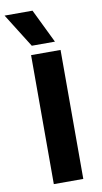

<svg xmlns="http://www.w3.org/2000/svg" viewBox="-123 -943 525 988"><g transform="rotate(-10 140.0 -449.0)"><path d="M208 -721H87L-24 -898H122ZM229 0H75V-674H229Z"/></g></svg>

Font: Hind Colombo
Style: Bold
Weight: 700
Designer: Jyotish Sonowal, Aditi Pimprikar
Foundry: Indian Type Foundry
Version: Version 1.000;PS 1.0;hotconv 1.0.86;makeotf.lib2.5.63406; tt